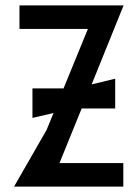

<svg xmlns="http://www.w3.org/2000/svg" viewBox="-20 -690 509 710"><path d="M406 -289V-399L319 -378L437 -670H52V-583H305L215 -363H100V-254L178 -272L152 -209L32 0H436V-87H200L282 -289Z"/></svg>

Font: BackOut Medium
Style: Regular
Weight: 500
Designer: Frank Adebiaye
Foundry: Velvetyne Type Foundry
Version: Version 2.000;hotconv 1.0.109;makeotfexe 2.5.65596